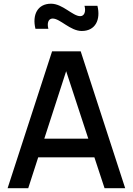

<svg xmlns="http://www.w3.org/2000/svg" viewBox="-20 -990 698 1010"><path d="M20 0H128.5L181 -162.5H476.5L530 0H638.5L404.5 -720H254ZM166.5 -838.5H234.5C226.5 -867.5 234 -892.5 257 -892.5C296.5 -892.5 349.5 -827 410 -827C482 -827 510.5 -886.5 492.5 -959.5H424.5C433 -929 423.5 -905 402 -905C362.5 -905 309.5 -970.5 248.5 -970.5C177.5 -970.5 148.5 -912 166.5 -838.5ZM213 -260.5 328 -615.5 444.5 -260.5Z"/></svg>

Font: Eudonet SemiBold
Style: Regular
Weight: 600
Designer: Mikhail Sharanda
Foundry: Mikhail Sharanda
Version: Version 4.503;Glyphs 3.1.2 (3151)